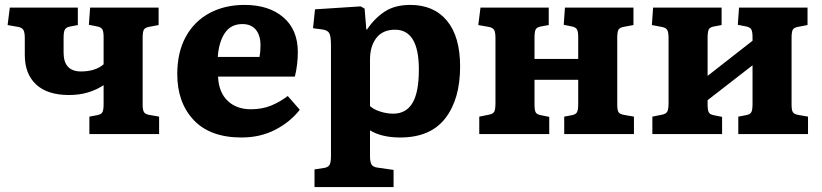

<svg xmlns="http://www.w3.org/2000/svg" viewBox="-20 -546 3348 782"><path d="M344 0V-71L376 -77Q392 -80 397 -89Q402 -98 402 -122V-199Q371 -179 336.5 -169Q302 -159 261 -159Q173 -159 127 -202Q81 -245 81 -322V-390Q81 -414 75.5 -423.5Q70 -433 56 -436L11 -444L20 -515H297V-444L261 -437Q249 -434 244 -425Q239 -416 239 -392V-332Q239 -255 310 -255Q368 -255 402 -284V-395Q402 -417 397 -426Q392 -435 377 -438L342 -445L347 -515H626V-444L589 -437Q571 -434 566 -425Q561 -416 561 -393V-120Q561 -99 566 -90Q571 -81 588 -78L628 -71V0Z M964 14Q836 14 769 -57Q702 -128 702 -244Q702 -333 736.5 -396Q771 -459 833 -492.5Q895 -526 976 -526Q1075 -526 1134 -475.5Q1193 -425 1193 -334Q1193 -283 1181 -234H868Q871 -170 907 -135.5Q943 -101 1002 -101Q1047 -101 1083 -115.5Q1119 -130 1152 -155L1201 -99Q1162 -49 1101 -17.5Q1040 14 964 14ZM867 -314H1037Q1041 -335 1041 -361Q1041 -402 1022 -425Q1003 -448 967 -448Q920 -448 895.5 -411Q871 -374 867 -314Z M1261 216V144L1300 138Q1315 136 1321.5 126.5Q1328 117 1328 90V-362Q1328 -399 1321 -411Q1314 -423 1293 -426L1255 -431L1263 -508L1449 -520L1465 -511L1472 -426H1475Q1505 -471 1546.5 -498.5Q1588 -526 1651 -526Q1747 -526 1800.5 -461.5Q1854 -397 1854 -275Q1854 -142 1793.5 -64Q1733 14 1610 14Q1535 14 1487 -15V90Q1487 114 1493.5 124.5Q1500 135 1520 137L1583 146V216ZM1581 -83Q1634 -83 1660 -126.5Q1686 -170 1686 -263Q1686 -425 1589 -425Q1539 -425 1513 -391.5Q1487 -358 1487 -303V-114Q1502 -100 1529 -91.5Q1556 -83 1581 -83Z M1932 0V-71L1972 -79Q1988 -82 1993 -91Q1998 -100 1998 -127V-390Q1998 -415 1992.5 -424Q1987 -433 1973 -436L1928 -444L1937 -515H2215V-444L2182 -438Q2166 -435 2161.5 -425.5Q2157 -416 2157 -392V-306H2335V-395Q2335 -417 2330 -426Q2325 -435 2310 -438L2276 -445L2281 -515H2560V-444L2522 -437Q2504 -434 2499 -425Q2494 -416 2494 -393V-120Q2494 -98 2499 -89.5Q2504 -81 2522 -78L2562 -71V0H2278V-71L2310 -77Q2325 -80 2330 -89Q2335 -98 2335 -122V-221H2157V-121Q2157 -98 2161.5 -89Q2166 -80 2182 -77L2217 -70V0Z M2637 0V-71L2677 -79Q2692 -82 2697.5 -91Q2703 -100 2703 -127V-390Q2703 -415 2697.5 -424Q2692 -433 2677 -436L2635 -444L2640 -515H2919V-444L2887 -438Q2871 -435 2866.5 -425.5Q2862 -416 2862 -392V-237L3045 -380V-395Q3045 -417 3040 -426Q3035 -435 3020 -438L2985 -445L2990 -515H3269V-444L3232 -437Q3214 -434 3209 -425Q3204 -416 3204 -393V-120Q3204 -98 3209 -89.5Q3214 -81 3231 -78L3271 -71V0H2987V-71L3019 -77Q3035 -80 3040 -89Q3045 -98 3045 -122V-280L2862 -138V-121Q2862 -98 2866.5 -89Q2871 -80 2886 -77L2921 -70V0Z"/></svg>

Font: Literata
Style: Bold
Weight: 700
Designer: Latin by Veronika Burian and Jose Scaglione. Greek by Irene Vlachou. Cyrillic by Vera Evstafieva.
Foundry: TypeTogether
Version: Version 3.103; ttfautohint (v1.8.4.7-5d5b);gftools[0.9.29]